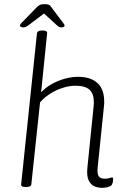

<svg xmlns="http://www.w3.org/2000/svg" viewBox="-20 -899 605 925"><path d="M472 6Q453 6 435 -1.5Q417 -9 407 -30.5Q397 -52 401 -91L431 -386Q432 -392 432 -398Q432 -404 432 -408Q432 -448 411 -467Q390 -486 343 -486Q315 -486 283 -476Q251 -466 222.5 -448Q194 -430 173 -406L131 -12Q130 2 107 2H103Q91 2 86 -1.5Q81 -5 82 -12L158 -738Q159 -745 165 -748.5Q171 -752 183 -752H187Q198 -752 203 -748.5Q208 -745 207 -738L178 -454Q198 -476 227.5 -493Q257 -510 291 -519.5Q325 -529 356 -529Q397 -529 425 -515.5Q453 -502 467.5 -476Q482 -450 482 -411Q482 -406 482 -400Q482 -394 481 -389L450 -87Q448 -62 455.5 -50Q463 -38 485 -38Q499 -38 507 -41Q515 -44 520 -44Q523 -44 524 -42Q525 -40 525 -37Q525 -33 524.5 -28Q524 -23 522.5 -18Q521 -13 519 -9Q516 -4 507.5 -0.5Q499 3 489 4.5Q479 6 472 6ZM92 -767Q86 -767 81 -769.5Q76 -772 76 -775Q76 -779 80 -784.5Q84 -790 92 -797L158 -865Q167 -873 174 -876Q181 -879 194 -879Q203 -879 208.5 -878Q214 -877 218.5 -874.5Q223 -872 226 -866L278 -797Q283 -790 287 -785Q291 -780 291 -776Q291 -771 286.5 -769Q282 -767 275 -767Q269 -767 263.5 -770Q258 -773 250 -781L192 -834L122 -781Q112 -773 105 -770Q98 -767 92 -767Z"/></svg>

Font: Asap ExtraLight
Style: Italic
Weight: 250
Italic angle: -6°
Version: Version 3.001